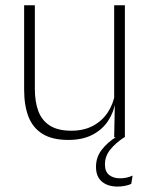

<svg xmlns="http://www.w3.org/2000/svg" viewBox="-20 -506 556 708"><path d="M108.5 -486.5V-178.5Q108.5 -130.5 121.5 -96Q134.5 -61.5 164 -42.8Q193.5 -24 243 -24Q289 -24 322.8 -42Q356.5 -60 377.2 -91.2Q398 -122.5 404.5 -162.5L415.5 -130.5H405.5Q400 -93 379 -60.8Q358 -28.5 321.2 -9.2Q284.5 10 232 10Q173 10 137 -12.2Q101 -34.5 85 -75.8Q69 -117 69 -175V-486.5ZM440.5 -486.5V0H401L403.5 -123.5L401 -125.5V-486.5ZM414 182Q377 182 355.5 163.5Q334 145 334 109.5V109Q334 74 354.8 46.8Q375.5 19.5 409 -1.5V-4L438.5 -4.5V0Q406 21.5 386.5 45.8Q367 70 367 100V101Q367 126.5 382.2 139Q397.5 151.5 422.5 151.5Q434.5 151.5 445.8 149.2Q457 147 469 141.5L464 172Q455 176.5 441.2 179.2Q427.5 182 414 182Z"/></svg>

Font: Anek Latin ExtraLight
Style: Regular
Weight: 250
Designer: Yesha Goshar
Foundry: Ek Type
Version: Version 1.003